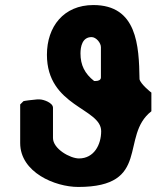

<svg xmlns="http://www.w3.org/2000/svg" viewBox="-20 -734 635 761"><path d="M60 -320V-167C60 -51 198 7 290 7C581 7 454 -195 580 -293V-367C578 -368 537 -401 533 -420C531 -554 523 -714 350 -714C232 -714 166 -628 166 -517C166 -311 381 -306 381 -214C381 -161 353 -106 293 -106C258 -106 190 -144 190 -187V-307C190 -327 152 -340 137 -340H127C111 -339 74 -334 73 -333ZM299 -522C299 -549 306 -587 343 -587C361 -587 380 -564 380 -547V-427C380 -416 368 -413 360 -413H353C316 -442 299 -476 299 -522Z"/></svg>

Font: Asimov Print
Style: C
Weight: 500
Designer: Google
Version: Version 2.000980: 2014